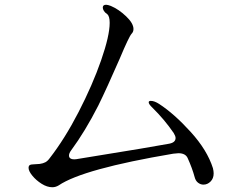

<svg xmlns="http://www.w3.org/2000/svg" viewBox="-20 -804 1040 807"><path d="M200 -17Q178 -17 155 -31.5Q132 -46 116 -65.5Q100 -85 100 -99Q100 -113 117 -113Q125 -113 147 -115Q161 -117 170.5 -122Q180 -127 188 -138Q252 -220 310.5 -333.5Q369 -447 405 -550.5Q441 -654 441 -708Q441 -737 430 -745Q421 -751 416.5 -758.5Q412 -766 412 -772Q412 -784 426 -784Q433 -784 446 -779Q479 -765 510 -735.5Q541 -706 541 -682Q541 -670 533 -662Q522 -650 483 -557Q428 -431 393 -360Q338 -252 279 -172Q270 -160 270 -150Q270 -141 278 -137Q286 -133 301 -135L570 -179Q613 -187 691 -200Q718 -205 718 -224Q718 -232 710 -245Q671 -302 621 -351Q605 -366 605 -374Q605 -380 614 -380Q629 -380 649 -367Q712 -326 781.5 -249.5Q851 -173 875 -97Q878 -85 878 -75Q878 -54 865 -41Q852 -28 835 -28Q823 -28 812.5 -36Q802 -44 798 -60Q788 -97 769 -139Q760 -160 730 -160Q724 -160 708 -158Q329 -94 227 -25Q214 -17 200 -17Z"/></svg>

Font: Hina Mincho
Style: Regular
Weight: 400
Designer: satsuyako
Foundry: satsuyako
Version: Version 1.100